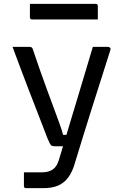

<svg xmlns="http://www.w3.org/2000/svg" viewBox="-20 -775 640 995"><path d="M540 -532Q545 -532 550 -528Q555 -524 552 -516Q528 -439 504 -364.5Q480 -290 457 -217Q434 -144 412 -73Q390 -2 369 67Q356 114 334.5 143.5Q313 173 281.5 186.5Q250 200 206 200Q195 200 180 200Q165 200 151.5 200Q138 200 128 200Q118 200 115 200Q110 200 107 197.5Q104 195 104 189V118H119Q140 118 159.5 118Q179 118 199 118Q233 118 254.5 102.5Q276 87 286 51Q293 28 307 -18.5Q321 -65 339.5 -127Q358 -189 379 -258Q400 -327 421 -398Q442 -469 461 -532Q470 -532 479.5 -532Q489 -532 499 -532Q509 -532 519 -532Q529 -532 540 -532ZM131 -532Q140 -532 144 -529.5Q148 -527 150 -520Q170 -461 189 -406.5Q208 -352 226.5 -302.5Q245 -253 260.5 -210.5Q276 -168 288.5 -134Q301 -100 307 -76H350L332 -17H265Q256 -17 250 -19Q244 -21 239 -30Q234 -39 226 -58Q219 -76 204.5 -114Q190 -152 170.5 -202Q151 -252 129 -309Q107 -366 85.5 -423.5Q64 -481 45 -532Q55 -532 65.5 -532Q76 -532 87 -532Q98 -532 109 -532Q120 -532 131 -532ZM135 -755H476Q481 -755 484 -752Q487 -749 487 -744Q487 -732 487 -720.5Q487 -709 487 -698Q487 -687 487 -674H146Q143 -674 140.5 -675.5Q138 -677 136.5 -679.5Q135 -682 135 -685Q135 -698 135 -709Q135 -720 135 -731.5Q135 -743 135 -755Z"/></svg>

Font: Recursive
Style: Regular
Weight: 400
Version: Version 1.085